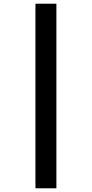

<svg xmlns="http://www.w3.org/2000/svg" viewBox="-20 -785 495 1035"><path d="M171 -765H284V230H171Z"/></svg>

Font: Noto Sans Condensed
Style: Bold
Weight: 700
Width: 3
Designer: Monotype Design Team
Foundry: Monotype Imaging Inc.
Version: Version 2.013; ttfautohint (v1.8.4.7-5d5b)